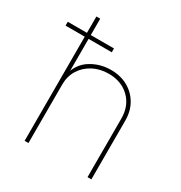

<svg xmlns="http://www.w3.org/2000/svg" viewBox="-211 -850 917 973"><g transform="rotate(30 247.5 -364.0)"><path d="M94.7 -342.8V0H72.3V-727.5H94.7V-405.3H88.9Q106.4 -467.8 158.4 -499Q210.4 -530.3 272.5 -530.3Q328.6 -530.3 371.3 -506.6Q414.1 -482.9 438.5 -440.9Q462.9 -398.9 462.9 -342.8V0H440.4V-342.8Q440.4 -417 393.6 -462.4Q346.7 -507.8 272.5 -507.8Q221.7 -507.8 181.4 -486.6Q141.1 -465.3 117.9 -428Q94.7 -390.6 94.7 -342.8ZM-40 -609.4V-631.8H230.5V-609.4Z"/></g></svg>

Font: Inter 28pt Thin
Style: Regular
Weight: 250
Designer: Rasmus Andersson
Foundry: rsms
Version: Version 4.001;git-66647c0bb